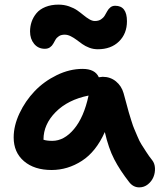

<svg xmlns="http://www.w3.org/2000/svg" viewBox="-20 -812 708 830"><path d="M173.8 -601.1Q145 -601.1 127.4 -622.6Q109.9 -644 109.9 -675.8Q109.9 -697.8 116.7 -717.8Q123.5 -737.8 137.7 -754.9Q151.9 -772 176.5 -782Q201.2 -792 232.9 -792Q256.8 -792 278.1 -784.7Q299.3 -777.3 314 -767.1Q328.6 -756.8 341.3 -746.3Q354 -735.8 366.5 -728.5Q378.9 -721.2 390.1 -721.2Q405.8 -721.2 416.3 -728Q426.8 -734.9 432.6 -744.4Q438.5 -753.9 443.6 -763.7Q448.7 -773.4 457.3 -780.3Q465.8 -787.1 478 -787.1Q528.8 -787.1 528.8 -720.2Q528.8 -666.5 494.4 -632.8Q460 -599.1 402.8 -599.1Q383.3 -599.1 366 -605.7Q348.6 -612.3 335.7 -621.6Q322.8 -630.9 310.8 -639.9Q298.8 -648.9 285.6 -655.5Q272.5 -662.1 259.8 -662.1Q244.6 -662.1 234.9 -655.8Q225.1 -649.4 220 -640.6Q214.8 -631.8 210 -622.8Q205.1 -613.8 196 -607.4Q187 -601.1 173.8 -601.1ZM203.1 -77.1Q128.4 -77.1 83.7 -115.2Q39.1 -153.3 39.1 -217.8Q39.1 -268.6 64.2 -322Q89.4 -375.5 129.6 -417.7Q169.9 -460 225.3 -487.1Q280.8 -514.2 336.9 -514.2Q391.1 -514.2 407.2 -478Q418.9 -480 423.8 -480Q457 -480 481.2 -460.2Q505.4 -440.4 514.2 -409.2Q516.1 -402.8 525.4 -368.2Q534.7 -333.5 536.6 -326.9Q538.6 -320.3 547.1 -292.5Q555.7 -264.6 560.1 -255.4Q564.5 -246.1 573.7 -223.4Q583 -200.7 591.6 -187.5Q600.1 -174.3 612.1 -155.5Q624 -136.7 638.2 -119.1Q648.9 -105.5 649.9 -85.2Q650.9 -64.9 643.3 -46.6Q635.7 -28.3 619.4 -15.1Q603 -2 582 -2Q556.6 -2 539.1 -23.9Q498.5 -75.7 473.9 -123.3Q449.2 -170.9 433.1 -241.2Q395 -155.8 333.7 -116.5Q272.5 -77.1 203.1 -77.1ZM168 -209V-208Q182.1 -203.1 206.1 -203.1Q257.3 -203.1 300 -254.2Q342.8 -305.2 362.8 -398.9Q273.4 -380.9 220.7 -327.6Q168 -274.4 168 -209Z"/></svg>

Font: Shantell Sans Irregular Bouncy
Style: Regular
Weight: 600
Designer: Stephen Nixon, Anya Danilova, Shantell Martin
Foundry: Arrow Type
Version: Version 1.006;[9816181b4]